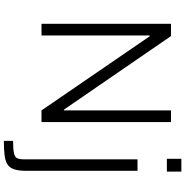

<svg xmlns="http://www.w3.org/2000/svg" viewBox="-2 -782 983 1020"><g transform="rotate(90 490.0 -271.5)"><path d="M106 0V-688H171L562 -119H566V-688H628V0H566L172 -575H168V0ZM823 -666V-743H891V-666ZM728 200V151Q773 151 794 146Q815 141 820.5 128.5Q826 116 826 95V-510H887V80Q887 122 878.5 146.5Q870 171 851 182Q832 193 801.5 196.5Q771 200 728 200Z"/></g></svg>

Font: Saira Thin Light
Style: Regular
Weight: 300
Version: Version 1.101